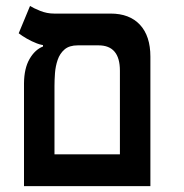

<svg xmlns="http://www.w3.org/2000/svg" viewBox="-20 -632 626 652"><path d="M387.2 0V-392.1Q387.2 -478 314.5 -478H137.7Q122.6 -478 105.2 -484.6Q87.9 -491.2 71.3 -500.7Q54.7 -510.3 43.5 -519L82 -611.8Q93.3 -604.5 116.2 -595.2Q139.2 -585.9 163.6 -585.9H355.5Q419.9 -585.9 455.3 -547.9Q490.7 -509.8 490.7 -439.5V0ZM105 0V-107.9H461.4V0ZM61.5 0V-349.1Q62 -399.9 80.3 -431.6Q98.6 -463.4 126 -474.1V-509.3L244.1 -478Q215.3 -478 199.2 -464.1Q183.1 -450.2 175.8 -428.7Q168.5 -407.2 166.7 -383.5Q165 -359.9 165 -339.8V0Z"/></svg>

Font: Cascadia Mono Medium
Style: Regular
Weight: 500
Monospace: yes
Designer: Aaron Bell
Foundry: Saja Typeworks
Version: Version 2407.024